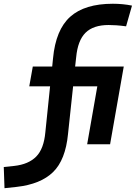

<svg xmlns="http://www.w3.org/2000/svg" viewBox="-118 -762 724 1014"><path d="M-94.2 231.9 -98.1 120.1 -43 114.3Q32.7 106 73.2 64.9Q113.8 23.9 121.6 -64.5L146.5 -306.2H36.6L55.2 -410.6H157.7L162.1 -454.1Q176.3 -605 252.9 -673.6Q329.6 -742.2 478 -742.2Q530.8 -742.2 579.1 -732.4L547.9 -623Q518.1 -627 496.3 -628.4Q474.6 -629.9 455.6 -629.9Q375 -629.9 333.7 -589.1Q292.5 -548.3 284.2 -459L278.8 -410.6H535.6L463.4 0H342.3L396 -306.2H268.1L241.2 -54.2Q228 82.5 162.4 146.7Q96.7 210.9 -30.8 225.1Z"/></svg>

Font: Cascadia Mono NF SemiBold
Style: Italic
Weight: 600
Italic angle: -10°
Monospace: yes
Designer: Aaron Bell
Foundry: Saja Typeworks
Version: Version 2404.023; ttfautohint (v1.8.4)